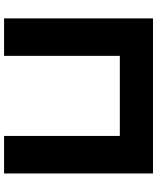

<svg xmlns="http://www.w3.org/2000/svg" viewBox="68 -858 790 967"><g transform="rotate(90 463.5 -375.0)"><path d="M854 -750V0H665V-668L751 -583H177L262 -668V0H73V-750Z"/></g></svg>

Font: Unbounded SemiBold
Style: Regular
Weight: 600
Designer: Luke Prowse, Jean-Baptiste Morizot, Fátima Lázaro, Florian Runge
Foundry: NaN
Version: Version 1.700